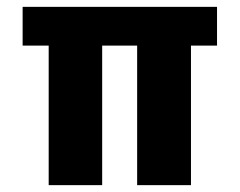

<svg xmlns="http://www.w3.org/2000/svg" viewBox="-20 -540 699 560"><path d="M380 -407H278V0H122V-407H46V-520H613V-407H537V0H380Z"/></svg>

Font: Mplus 1p ExtraBold
Style: Regular
Weight: 800
Version: Version 1.061